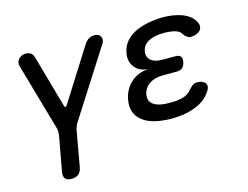

<svg xmlns="http://www.w3.org/2000/svg" viewBox="-101 -727 1402 1084"><g transform="rotate(-15 600.0 -185.0)"><path d="M193 190Q167 190 156.5 177.5Q146 165 150 138L187 -64Q189 -77 188.5 -89.5Q188 -102 184 -114L73 -502Q70 -514 73 -524.5Q76 -535 83.5 -543Q91 -551 101 -555.5Q111 -560 121 -560Q142 -560 154 -552Q166 -544 172 -521L256 -223Q259 -211 263.5 -211Q268 -211 276 -223L464 -521Q479 -544 493.5 -552Q508 -560 529 -560Q539 -560 547.5 -555.5Q556 -551 561 -543Q566 -535 565.5 -524.5Q565 -514 558 -502L310 -114Q302 -102 297 -89.5Q292 -77 290 -64L254 138Q249 165 234 177.5Q219 190 193 190Z M1111 -476Q1117 -463 1115 -450.5Q1113 -438 1104.5 -429.5Q1096 -421 1082 -415.5Q1068 -410 1050 -410Q1043 -410 1037.5 -412.5Q1032 -415 1027 -418.5Q1022 -422 1017 -427.5Q1012 -433 1007 -441Q999 -454 980 -461Q961 -468 933 -470Q921 -471 909 -471Q897 -471 885 -470Q841 -467 812.5 -449.5Q784 -432 778 -399Q772 -366 794 -346.5Q816 -327 860 -327H937Q959 -327 967.5 -316.5Q976 -306 972 -284Q968 -262 955.5 -251.5Q943 -241 921 -241H841Q793 -241 761.5 -219.5Q730 -198 723 -160Q717 -124 741.5 -104.5Q766 -85 813 -82Q827 -81 841.5 -81Q856 -81 870 -82Q903 -84 927.5 -93.5Q952 -103 966 -122L979 -135Q985 -141 990.5 -145Q996 -149 1002.5 -151Q1009 -153 1017 -153Q1035 -153 1047.5 -147.5Q1060 -142 1065.5 -133.5Q1071 -125 1069.5 -113Q1068 -101 1058 -87Q1030 -44 977.5 -20.5Q925 3 855 7Q841 8 826.5 8Q812 8 798 7Q750 4 713.5 -7.5Q677 -19 652.5 -40.5Q628 -62 618.5 -91.5Q609 -121 616 -159Q627 -218 667.5 -255Q708 -292 770 -297Q719 -300 693 -333.5Q667 -367 675 -414Q681 -448 699.5 -473.5Q718 -499 747.5 -516.5Q777 -534 816 -544Q855 -554 901 -557Q913 -558 924.5 -558Q936 -558 949 -557Q1012 -553 1053.5 -532.5Q1095 -512 1111 -476Z"/></g></svg>

Font: Maple Mono Medium
Style: Italic
Weight: 500
Italic angle: -10°
Monospace: yes
Designer: subframe7536
Version: Version 7.000